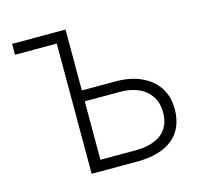

<svg xmlns="http://www.w3.org/2000/svg" viewBox="-102 -810 957 920"><g transform="rotate(-15 376.0 -350.0)"><path d="M242 -646H35V-700H300ZM242 0V-700H300V-398H468Q539 -398 592.8 -374Q646.5 -350 676.8 -305.2Q707 -260.5 707 -198Q707 -149.5 691.2 -112.5Q675.5 -75.5 644.8 -50.5Q614 -25.5 569.5 -12.8Q525 0 467 0ZM300 -54H474Q557.5 -54 603.2 -90.2Q649 -126.5 649 -196Q649 -263.5 602.5 -303.8Q556 -344 475 -344H300Z"/></g></svg>

Font: Geologica Cursive Thin
Style: Regular
Weight: 250
Designer: Sindre Bremnes, Frode Helland
Foundry: Monokrom Skriftforlag AS
Version: Version 1.010;gftools[0.9.28]